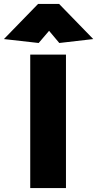

<svg xmlns="http://www.w3.org/2000/svg" viewBox="-74 -958 495 978"><path d="M80 -680V0H262V-680ZM401 -759 227 -938H120L-54 -759L123 -739L176 -801L228 -739Z"/></svg>

Font: Catamaran
Style: Regular
Weight: 900
Designer: Pria Ravichandran
Version: Version 1.001;PS 001.000;hotconv 1.0.70;makeotf.lib2.5.58329